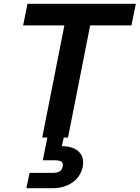

<svg xmlns="http://www.w3.org/2000/svg" viewBox="-20 -720 731 1005"><path d="M124 -700H691L668 -587H452L336 0H201L317 -587H101ZM304 45Q339 45 366 56.5Q393 68 406.5 92Q420 116 413 154Q405 190 382 215Q359 240 326.5 252.5Q294 265 259 265H118L135 185H252Q275 185 289.5 178.5Q304 172 308 152Q312 132 300.5 125.5Q289 119 265 119H204L229 -6H315Z"/></svg>

Font: Albert Sans
Style: Bold Italic
Weight: 700
Italic angle: -11.25°
Designer: Andreas Rasmussen
Foundry: a.Foundry
Version: Version 1.025